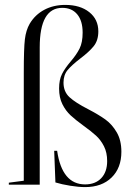

<svg xmlns="http://www.w3.org/2000/svg" viewBox="-20 -753 544 783"><path d="M381 -625Q381 -588 362 -564.5Q343 -541 307 -514Q272 -487 255.5 -467Q239 -447 239 -416Q239 -379 263.5 -356.5Q288 -334 339 -308Q383 -285 410 -265.5Q437 -246 456 -213.5Q475 -181 475 -134Q475 -68 435 -29Q395 10 327 10Q301 10 266.5 4.5Q232 -1 206 -9L201 -138H213Q233 -1 327 -1Q369 -1 393 -26.5Q417 -52 417 -96Q417 -131 404 -156.5Q391 -182 372 -199.5Q353 -217 321 -240Q288 -264 268 -282.5Q248 -301 234.5 -328Q221 -355 221 -392Q221 -428 233 -451.5Q245 -475 268 -502Q292 -530 304.5 -555Q317 -580 317 -620Q317 -668 295 -694.5Q273 -721 234 -721Q142 -721 142 -560V0H16V-8L77 -16V-455Q77 -556 81.5 -593Q86 -630 101 -656Q123 -693 160.5 -713Q198 -733 246 -733Q307 -733 344 -703.5Q381 -674 381 -625Z"/></svg>

Font: Libre Caslon Display
Style: Regular
Weight: 400
Designer: Pablo Impallari, Rodrigo Fuenzalida
Foundry: Pablo Impallari, Rodrigo Fuenzalida
Version: Version 1.100; ttfautohint (v1.6) -l 8 -r 50 -G 200 -x 14 -D